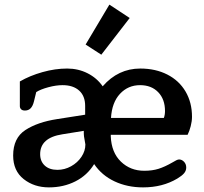

<svg xmlns="http://www.w3.org/2000/svg" viewBox="-20 -798 882 832"><path d="M351 -605 454 -778 542 -720 419 -561ZM37 -124Q37 -200 90 -234.5Q143 -269 228 -282L349 -301V-339Q349 -382 323 -405.5Q297 -429 251 -429Q223 -429 189.5 -420Q156 -411 137 -399L127 -358Q122 -338 112.5 -328.5Q103 -319 88 -319Q77 -319 71.5 -324.5Q66 -330 66 -338V-445Q109 -470 164 -485.5Q219 -501 271 -501Q319 -501 359.5 -480.5Q400 -460 425 -424Q492 -501 588 -501Q654 -501 705 -475Q756 -449 784 -401.5Q812 -354 812 -292Q812 -273 806.5 -251.5Q801 -230 793 -214H460V-207Q463 -137 504 -97.5Q545 -58 605 -58Q640 -58 667 -66.5Q694 -75 727 -94Q737 -100 744 -103.5Q751 -107 756 -107Q768 -107 777.5 -97Q787 -87 787 -72Q787 -58 777.5 -47Q768 -36 748 -24Q684 14 600 14Q532 14 476.5 -12Q421 -38 388 -87Q358 -38 306.5 -12Q255 14 192 14Q128 14 82.5 -22Q37 -58 37 -124ZM690 -287Q695 -300 695 -317Q695 -368 665.5 -398.5Q636 -429 587 -429Q535 -429 500 -391.5Q465 -354 461 -287ZM350 -172 344 -207Q343 -215 343 -231L250 -216Q154 -201 154 -130Q154 -99 174 -80.5Q194 -62 229 -62Q260 -62 288 -77.5Q316 -93 333 -118.5Q350 -144 350 -172Z"/></svg>

Font: Maitree Semibold
Style: Regular
Weight: 600
Designer: CadsonDemak Team
Foundry: CadsonDemak
Version: Version 1.000